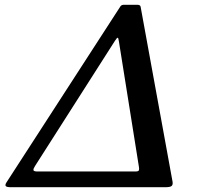

<svg xmlns="http://www.w3.org/2000/svg" viewBox="-20 -785 912 805"><path d="M671.5 0H26.5Q8 0 4.2 -4.8Q0.5 -9.5 7 -20L485 -758.5Q489.5 -765 500 -765H555Q568 -765 569.5 -757L703.5 -23Q705.5 -11 699.8 -5.5Q694 0 671.5 0ZM547.5 -66Q561 -66 562.5 -71.5Q564 -77 562.5 -85L478.5 -611.5Q476.5 -627 473.2 -626.8Q470 -626.5 462 -614L127.5 -90Q119.5 -78 120.2 -72Q121 -66 137 -66Z"/></svg>

Font: Besley* Medium
Style: Italic
Weight: 500
Italic angle: -13°
Designer: Owen Earl
Foundry: indestructible type*
Version: Version 3.000; ttfautohint (v1.8.3)